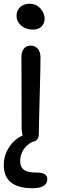

<svg xmlns="http://www.w3.org/2000/svg" viewBox="-23 -765 327 1019"><path d="M150.9 -607.9Q113.8 -607.9 89.4 -629.2Q64.9 -650.4 64.9 -682.1Q64.9 -710 84.2 -727.5Q103.5 -745.1 132.8 -745.1Q168.9 -745.1 191.4 -720.2Q213.9 -695.3 213.9 -664.1Q213.9 -642.1 198 -625Q182.1 -607.9 150.9 -607.9ZM149.9 233.9Q-2.9 233.9 -2.9 110.8Q-2.9 60.1 24.9 16.8Q52.7 -26.4 97.2 -45.9Q91.8 -66.4 91.8 -85Q91.8 -202.1 91.3 -312.5Q90.8 -422.9 90.8 -462.9Q90.8 -489.7 103.3 -506.3Q115.7 -522.9 140.1 -522.9Q162.6 -522.9 177 -507.1Q191.4 -491.2 191.9 -461.9Q192.4 -421.9 187.7 -256.6Q183.1 -91.3 183.1 -55.2Q183.1 -16.6 148.9 -12.2Q117.2 3.9 100.6 31.2Q84 58.6 84 90.8Q84 121.6 103.8 136.2Q123.5 150.9 171.9 150.9Q228 150.9 228 185.1Q228 233.9 149.9 233.9Z"/></svg>

Font: Shantell Sans Bouncy
Style: Regular
Weight: 400
Designer: Stephen Nixon, Anya Danilova, Shantell Martin
Foundry: Arrow Type
Version: Version 1.006;[9816181b4]